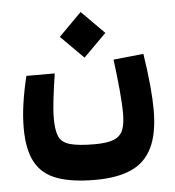

<svg xmlns="http://www.w3.org/2000/svg" viewBox="-49 -518 685 751"><g transform="rotate(-5 293.0 -142.5)"><path d="M295.4 187Q203.6 187 145.8 166Q87.9 145 60.8 95.5Q33.7 45.9 33.7 -38.6Q33.7 -86.4 41.5 -138.2Q49.3 -189.9 62 -241.7H173.3Q165.5 -190.9 159.9 -145Q154.3 -99.1 154.3 -65.4Q154.3 -20.5 164.8 4.2Q175.3 28.8 207.8 38.3Q240.2 47.9 305.7 47.9Q355.5 47.9 381.3 36.9Q407.2 25.9 416.5 2Q425.8 -22 425.8 -61.5Q425.8 -100.6 420.7 -155Q415.5 -209.5 407.2 -275.4L525.4 -287.6Q536.6 -213.9 541.5 -160.4Q546.4 -106.9 546.4 -66.4Q546.4 26.9 519 82.5Q491.7 138.2 436.3 162.6Q380.9 187 295.4 187ZM294.9 -293 205.6 -382.3 294.9 -472.2 384.3 -382.3Z"/></g></svg>

Font: Cascadia Mono PL
Style: Bold
Weight: 700
Monospace: yes
Designer: Aaron Bell
Foundry: Saja Typeworks
Version: Version 2404.023; ttfautohint (v1.8.4)